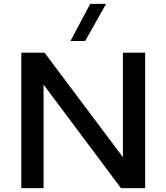

<svg xmlns="http://www.w3.org/2000/svg" viewBox="-20 -972 860 992"><path d="M615 -700V-160L210 -700H90V0H205V-535L605 0H730V-700ZM344 -760H420L528 -952H446Z"/></svg>

Font: Gully Medium
Style: Regular
Weight: 500
Designer: jaikishan Patel
Foundry: MagicType
Version: Version 1.000;Glyphs 3.2 (3242)